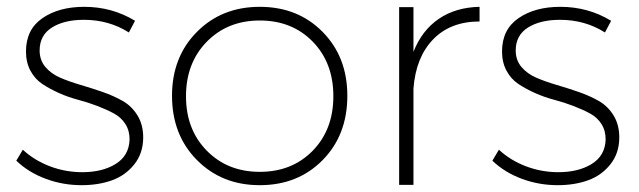

<svg xmlns="http://www.w3.org/2000/svg" viewBox="-20 -542 1873 563"><path d="M227.1 -522Q308.6 -522 376 -481L357.9 -446.8Q299.3 -483.9 226.1 -483.9Q168 -483.9 132.1 -461.2Q96.2 -438.5 96.2 -394Q96.2 -365.7 113 -345.7Q129.9 -325.7 156.5 -314.2Q183.1 -302.7 215.6 -293.2Q248 -283.7 280.5 -272.5Q313 -261.2 339.6 -246.1Q366.2 -231 383.1 -203.6Q399.9 -176.3 399.9 -139.2Q399.9 -92.8 373.8 -60.1Q347.7 -27.3 308.1 -13.2Q268.6 1 219.2 1Q164.1 1 113.8 -17.8Q63.5 -36.6 27.8 -70.8L46.9 -103Q80.6 -71.8 126.2 -54.4Q171.9 -37.1 221.2 -37.1Q279.8 -37.1 318.8 -61Q357.9 -85 359.9 -131.8Q360.4 -158.2 347.9 -178Q335.4 -197.8 314.2 -209.2Q293 -220.7 265.6 -231.2Q238.3 -241.7 209.5 -249.3Q180.7 -256.8 153.3 -269Q126 -281.2 104.2 -295.7Q82.5 -310.1 69.3 -334.5Q56.2 -358.9 56.2 -391.1Q56.2 -455.6 104.5 -488.8Q152.8 -522 227.1 -522Z M741.7 -522Q853.5 -522 926 -448.5Q998.5 -375 998.5 -261.2Q998.5 -146 926 -72.5Q853.5 1 741.7 1Q630.4 1 557.4 -72.8Q484.4 -146.5 484.4 -261.2Q484.4 -375 557.4 -448.5Q630.4 -522 741.7 -522ZM741.7 -481.9Q647.5 -481.9 586.4 -419.7Q525.4 -357.4 525.4 -259.8Q525.4 -162.1 586.4 -100.1Q647.5 -38.1 741.7 -38.1Q836.4 -38.1 897 -100.1Q957.5 -162.1 957.5 -259.8Q957.5 -357.9 897 -419.9Q836.4 -481.9 741.7 -481.9Z M1192.4 -521V-390.1Q1217.3 -453.1 1266.8 -486.8Q1316.4 -520.5 1386.2 -522V-479Q1300.8 -479 1250 -426.5Q1199.2 -374 1192.4 -282.2V0H1150.4V-521Z M1623 -522Q1704.6 -522 1772 -481L1753.9 -446.8Q1695.3 -483.9 1622.1 -483.9Q1564 -483.9 1528.1 -461.2Q1492.2 -438.5 1492.2 -394Q1492.2 -365.7 1509 -345.7Q1525.9 -325.7 1552.5 -314.2Q1579.1 -302.7 1611.6 -293.2Q1644 -283.7 1676.5 -272.5Q1709 -261.2 1735.6 -246.1Q1762.2 -231 1779.1 -203.6Q1795.9 -176.3 1795.9 -139.2Q1795.9 -92.8 1769.8 -60.1Q1743.7 -27.3 1704.1 -13.2Q1664.6 1 1615.2 1Q1560.1 1 1509.8 -17.8Q1459.5 -36.6 1423.8 -70.8L1442.9 -103Q1476.6 -71.8 1522.2 -54.4Q1567.9 -37.1 1617.2 -37.1Q1675.8 -37.1 1714.8 -61Q1753.9 -85 1755.9 -131.8Q1756.3 -158.2 1743.9 -178Q1731.4 -197.8 1710.2 -209.2Q1689 -220.7 1661.6 -231.2Q1634.3 -241.7 1605.5 -249.3Q1576.7 -256.8 1549.3 -269Q1522 -281.2 1500.2 -295.7Q1478.5 -310.1 1465.3 -334.5Q1452.1 -358.9 1452.1 -391.1Q1452.1 -455.6 1500.5 -488.8Q1548.8 -522 1623 -522Z"/></svg>

Font: Montserrat Ultra Light
Style: Regular
Weight: 200
Designer: Julieta Ulanovsky
Foundry: Julieta Ulanovsky
Version: Version 3.001;PS 003.001;hotconv 1.0.70;makeotf.lib2.5.58329